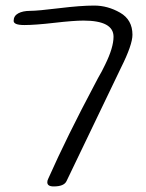

<svg xmlns="http://www.w3.org/2000/svg" viewBox="-20 -677 526 690"><path d="M29 -602Q29 -620 45.5 -629Q62 -638 88.5 -638Q115 -638 192.5 -647.5Q270 -657 318.5 -657Q367 -657 411.5 -631.5Q456 -606 456 -552Q456 -516 415 -434L219 -26Q210 -7 173 -7Q150 -7 150 -22Q150 -28 153 -34Q221 -187 321 -375Q322 -378 332 -396Q342 -414 346 -421L358 -445Q388 -506 388 -545Q388 -603 280 -603Q245 -603 175.5 -595Q106 -587 67.5 -587Q29 -587 29 -602Z"/></svg>

Font: Handlee
Style: Regular
Weight: 400
Designer: Joe Prince
Foundry: Joe Prince
Version: Version 1.001